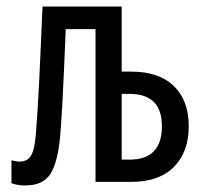

<svg xmlns="http://www.w3.org/2000/svg" viewBox="-20 -556 603 587"><path d="M57 11Q33 11 15 4V-66Q28 -62 40 -62Q64 -62 75 -80.5Q86 -99 90 -149Q93 -191 95.5 -230Q98 -269 100 -312.5Q102 -356 104.5 -410Q107 -464 110 -536H352V-337H382Q466 -337 511.5 -293Q557 -249 557 -170Q557 -91 511.5 -45.5Q466 0 382 0H272V-467H181Q178 -393 175.5 -338.5Q173 -284 170.5 -237Q168 -190 164 -141Q157 -61 134.5 -25Q112 11 57 11ZM352 -68H376Q475 -68 475 -170Q475 -221 449.5 -245Q424 -269 377 -269H352Z"/></svg>

Font: Noto Sans Mono SemiCondensed
Style: Regular
Weight: 400
Width: 4
Designer: Monotype Design Team
Foundry: Monotype Imaging Inc.
Version: Version 2.014